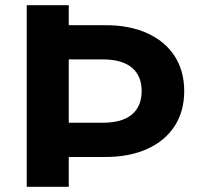

<svg xmlns="http://www.w3.org/2000/svg" viewBox="-20 -720 772 740"><path d="M690 -369Q690 -291 653 -234Q616 -177 547.5 -146Q479 -115 386 -115H245V0H83V-700H245V-623H386Q479 -623 547.5 -592Q616 -561 653 -504Q690 -447 690 -369ZM526 -369Q526 -428 488 -459.5Q450 -491 377 -491H245V-247H377Q450 -247 488 -278.5Q526 -310 526 -369Z"/></svg>

Font: CMG Sans
Style: Bold
Weight: 700
Designer: Julieta Ulanovsky
Foundry: Julieta Ulanovsky
Version: Version 7.200